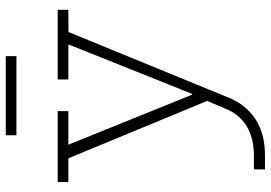

<svg xmlns="http://www.w3.org/2000/svg" viewBox="-160 -594 964 684"><g transform="rotate(-90 322.0 -252.0)"><path d="M381 -528.5H629V-490.5L550 -490L317 78.5Q291.5 142 239.8 176Q188 210 109.5 210H60.5V170.5H109.5Q171.5 170.5 214 145Q256.5 119.5 277 69L316 -23.5L309 15L100 -490.5H15.5V-528.5H268V-490.5H148.5L341.5 -13L301.5 -49.5H343.5L320.5 -27L506 -490.5H381ZM464 -713.5V-675.5H182V-713.5Z"/></g></svg>

Font: Hepta Slab Light
Style: Regular
Weight: 300
Designer: Michael LaGattuta
Foundry: Michael LaGattuta
Version: Version 1.102